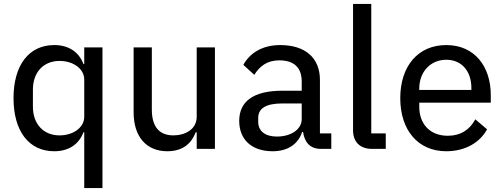

<svg xmlns="http://www.w3.org/2000/svg" viewBox="-20 -760 2570 980"><path d="M410 200H503V-518H410V-433H406C382 -497 328 -530 257 -530C127 -530 49 -427 49 -259C49 -91 127 12 257 12C328 12 382 -21 406 -85H410ZM284 -69C201 -69 148 -128 148 -215V-303C148 -390 201 -449 284 -449C354 -449 410 -409 410 -354V-164C410 -109 354 -69 284 -69Z M984 0H1077V-518H984V-164C984 -99 924 -69 865 -69C792 -69 755 -114 755 -201V-518H662V-187C662 -61 728 12 834 12C920 12 960 -35 979 -85H984Z M1671 0V-79H1613V-352C1613 -464 1539 -530 1410 -530C1314 -530 1253 -485 1222 -429L1278 -378C1305 -422 1344 -452 1405 -452C1483 -452 1520 -413 1520 -344V-297H1422C1274 -297 1201 -243 1201 -143C1201 -48 1264 12 1372 12C1446 12 1501 -22 1522 -86H1527C1534 -36 1561 0 1618 0ZM1393 -63C1335 -63 1298 -90 1298 -138V-158C1298 -206 1336 -232 1421 -232H1520V-152C1520 -100 1466 -63 1393 -63Z M1949 0V-79H1875V-740H1782V-95C1782 -38 1815 0 1879 0Z M2258 12C2355 12 2430 -33 2466 -100L2406 -151C2378 -98 2331 -67 2266 -67C2173 -67 2120 -129 2120 -215V-236H2485V-275C2485 -420 2403 -530 2258 -530C2114 -530 2023 -423 2023 -259C2023 -95 2114 12 2258 12ZM2258 -455C2336 -455 2386 -397 2386 -311V-301H2120V-308C2120 -393 2177 -455 2258 -455Z"/></svg>

Font: IBM Plex Arabic Text
Style: Regular
Weight: 450
Designer: Mike Abbink, Paul van der Laan, Pieter van Rosmalen, Wael Morcos, Khajak Apelian
Foundry: Bold Monday
Version: Version 1.0